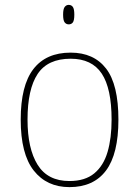

<svg xmlns="http://www.w3.org/2000/svg" viewBox="-20 -758 571 788"><path d="M265 10Q172 10 118.5 -58Q65 -126 65 -267Q65 -407 117 -474.5Q169 -542 270 -542Q365 -542 415.5 -476.5Q466 -411 466 -267Q466 -126 415 -58Q364 10 265 10ZM265 -15Q329 -15 367 -46.5Q405 -78 421.5 -134.5Q438 -191 438 -267Q438 -395 397.5 -456Q357 -517 270 -517Q176 -517 134.5 -454.5Q93 -392 93 -267Q93 -148 134.5 -81.5Q176 -15 265 -15ZM262 -658Q252 -658 245.5 -666Q239 -674 239 -698Q239 -721 245.5 -729.5Q252 -738 262 -738Q273 -738 279 -729.5Q285 -721 285 -698Q285 -674 279 -666Q273 -658 262 -658Z"/></svg>

Font: Noto Serif Thin
Style: Regular
Weight: 100
Designer: Monotype Design Team
Foundry: Monotype Imaging Inc.
Version: Version 2.015